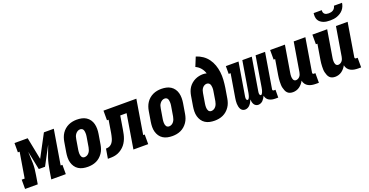

<svg xmlns="http://www.w3.org/2000/svg" viewBox="-68 -1433 4100 2135"><g transform="rotate(-20 1982.0 -366.0)"><path d="M-36 0V-110H-1L49 -410H28V-520H184L236 -257L376 -520H493L425 -110H446V0H274L291 -104Q297 -138 304.5 -172.5Q312 -207 323.5 -241Q335 -275 348.5 -308.5Q362 -342 374 -376L257 -156H183L138 -376Q138 -342 140.5 -308.5Q143 -275 143.5 -241Q144 -207 140.5 -172.5Q137 -138 131 -104L114 0Z M707 8Q677 8 648.5 2Q620 -4 596.5 -19Q573 -34 557.5 -57Q542 -80 534.5 -107.5Q527 -135 527.5 -165Q528 -195 533 -225L553 -345Q557 -369 565.5 -393.5Q574 -418 588.5 -440Q603 -462 623.5 -479.5Q644 -497 668 -508Q692 -519 717 -523.5Q742 -528 766 -528Q796 -528 824.5 -522Q853 -516 876.5 -501Q900 -486 916 -463Q932 -440 939 -412.5Q946 -385 946 -355Q946 -325 941 -295L921 -175Q917 -151 908.5 -126.5Q900 -102 885 -80Q870 -58 850 -40.5Q830 -23 806 -12Q782 -1 756.5 3.5Q731 8 707 8ZM708 -106Q724 -106 738.5 -114Q753 -122 763 -135.5Q773 -149 778 -164Q783 -179 786 -194L806 -314Q808 -325 808.5 -335.5Q809 -346 808.5 -356.5Q808 -367 806 -377.5Q804 -388 799 -396.5Q794 -405 784.5 -409.5Q775 -414 765 -414Q749 -414 735 -406Q721 -398 710.5 -384.5Q700 -371 695 -356Q690 -341 688 -326L668 -206Q666 -195 665.5 -184.5Q665 -174 665 -163.5Q665 -153 667.5 -142.5Q670 -132 675 -123.5Q680 -115 689 -110.5Q698 -106 708 -106Z M944 0 963 -114Q979 -114 995.5 -118.5Q1012 -123 1025.5 -135Q1039 -147 1047.5 -162.5Q1056 -178 1061 -194Q1066 -210 1069.5 -226.5Q1073 -243 1076 -259L1100 -406H1081V-520H1470L1403 -114H1421V0H1246L1313 -406H1238L1211 -243Q1207 -218 1201.5 -194Q1196 -170 1187 -146.5Q1178 -123 1164 -100.5Q1150 -78 1131 -60Q1112 -42 1089 -28.5Q1066 -15 1041.5 -8.5Q1017 -2 992.5 -1Q968 0 944 0Z M1707 8Q1677 8 1648.5 2Q1620 -4 1596.5 -19Q1573 -34 1557.5 -57Q1542 -80 1534.5 -107.5Q1527 -135 1527.5 -165Q1528 -195 1533 -225L1553 -345Q1557 -369 1565.5 -393.5Q1574 -418 1588.5 -440Q1603 -462 1623.5 -479.5Q1644 -497 1668 -508Q1692 -519 1717 -523.5Q1742 -528 1766 -528Q1796 -528 1824.5 -522Q1853 -516 1876.5 -501Q1900 -486 1916 -463Q1932 -440 1939 -412.5Q1946 -385 1946 -355Q1946 -325 1941 -295L1921 -175Q1917 -151 1908.5 -126.5Q1900 -102 1885 -80Q1870 -58 1850 -40.5Q1830 -23 1806 -12Q1782 -1 1756.5 3.5Q1731 8 1707 8ZM1708 -106Q1724 -106 1738.5 -114Q1753 -122 1763 -135.5Q1773 -149 1778 -164Q1783 -179 1786 -194L1806 -314Q1808 -325 1808.5 -335.5Q1809 -346 1808.5 -356.5Q1808 -367 1806 -377.5Q1804 -388 1799 -396.5Q1794 -405 1784.5 -409.5Q1775 -414 1765 -414Q1749 -414 1735 -406Q1721 -398 1710.5 -384.5Q1700 -371 1695 -356Q1690 -341 1688 -326L1668 -206Q1666 -195 1665.5 -184.5Q1665 -174 1665 -163.5Q1665 -153 1667.5 -142.5Q1670 -132 1675 -123.5Q1680 -115 1689 -110.5Q1698 -106 1708 -106Z M2207 8Q2177 8 2148.5 2Q2120 -4 2096.5 -19Q2073 -34 2057.5 -57Q2042 -80 2034.5 -107.5Q2027 -135 2027.5 -165Q2028 -195 2033 -225L2053 -345Q2057 -368 2065 -391.5Q2073 -415 2087 -436Q2101 -457 2121 -474Q2141 -491 2164 -502Q2187 -513 2211 -518Q2235 -523 2258 -523Q2269 -523 2280 -521.5Q2291 -520 2301 -517Q2290 -554 2265.5 -583Q2241 -612 2207 -627L2251 -735Q2293 -722 2328.5 -697.5Q2364 -673 2389 -638.5Q2414 -604 2428.5 -563Q2443 -522 2448.5 -477.5Q2454 -433 2451 -387Q2448 -341 2441 -295L2421 -175Q2417 -151 2408.5 -126.5Q2400 -102 2385 -80Q2370 -58 2350 -40.5Q2330 -23 2306 -12Q2282 -1 2256.5 3.5Q2231 8 2207 8ZM2208 -106Q2224 -106 2238.5 -114Q2253 -122 2263 -135.5Q2273 -149 2278 -164Q2283 -179 2286 -194L2304 -305Q2306 -316 2307 -327Q2308 -338 2307 -349Q2306 -360 2304 -370.5Q2302 -381 2296.5 -390Q2291 -399 2281.5 -404Q2272 -409 2260 -409Q2246 -409 2232.5 -401.5Q2219 -394 2209.5 -381.5Q2200 -369 2195 -354.5Q2190 -340 2188 -326L2168 -206Q2166 -195 2165.5 -184.5Q2165 -174 2165 -163.5Q2165 -153 2167.5 -142.5Q2170 -132 2175 -123.5Q2180 -115 2189 -110.5Q2198 -106 2208 -106Z M2566 8Q2549 8 2535.5 -0.5Q2522 -9 2515 -22.5Q2508 -36 2504.5 -52Q2501 -68 2500.5 -84.5Q2500 -101 2501.5 -118Q2503 -135 2506 -152L2552 -428H2529V-520H2679L2615 -134Q2614 -126 2613 -118.5Q2612 -111 2613 -104Q2614 -97 2617.5 -90.5Q2621 -84 2629 -84Q2637 -84 2642 -91.5Q2647 -99 2650.5 -107Q2654 -115 2656 -123Q2658 -131 2660 -139Q2662 -147 2663.5 -154.5Q2665 -162 2666 -170L2724 -520H2836L2772 -134Q2771 -126 2770 -118.5Q2769 -111 2770 -104Q2771 -97 2774.5 -90.5Q2778 -84 2786 -84Q2793 -84 2798 -91Q2803 -98 2806 -105Q2809 -112 2811.5 -119Q2814 -126 2816 -133.5Q2818 -141 2819 -148Q2820 -155 2822 -163L2881 -520H2993L2924 -104Q2923 -100 2923.5 -96Q2924 -92 2926.5 -89Q2929 -86 2933 -85Q2937 -84 2941 -84H2958L2957 8H2925Q2905 8 2886.5 4.5Q2868 1 2851.5 -8Q2835 -17 2824.5 -32.5Q2814 -48 2811 -67Q2804 -53 2796 -40Q2788 -27 2777.5 -16Q2767 -5 2752 1.5Q2737 8 2723 8Q2707 8 2694 0.5Q2681 -7 2673.5 -19.5Q2666 -32 2662.5 -47Q2659 -62 2658 -78Q2652 -62 2644 -47.5Q2636 -33 2624.5 -20Q2613 -7 2597.5 0.5Q2582 8 2566 8Z M3133 8Q3114 8 3097 2.5Q3080 -3 3068 -15.5Q3056 -28 3049.5 -44.5Q3043 -61 3038.5 -78Q3034 -95 3033.5 -113.5Q3033 -132 3033.5 -150.5Q3034 -169 3036 -187.5Q3038 -206 3041 -225L3071 -406H3053V-520H3228L3176 -206Q3174 -196 3173 -185.5Q3172 -175 3172 -164.5Q3172 -154 3173.5 -144.5Q3175 -135 3179 -126Q3183 -117 3191 -111.5Q3199 -106 3209 -106Q3222 -106 3234.5 -112.5Q3247 -119 3255.5 -129.5Q3264 -140 3268.5 -153Q3273 -166 3275 -178L3332 -520H3470L3405 -126Q3404 -122 3404.5 -118Q3405 -114 3407.5 -111Q3410 -108 3413.5 -107Q3417 -106 3421 -106H3438V8H3402Q3379 8 3356.5 4Q3334 0 3314.5 -10.5Q3295 -21 3282 -39Q3269 -57 3265 -80Q3255 -61 3241 -44.5Q3227 -28 3210 -16Q3193 -4 3173 2Q3153 8 3133 8Z M3633 8Q3614 8 3597 2.5Q3580 -3 3568 -15.5Q3556 -28 3549.5 -44.5Q3543 -61 3538.5 -78Q3534 -95 3533.5 -113.5Q3533 -132 3533.5 -150.5Q3534 -169 3536 -187.5Q3538 -206 3541 -225L3571 -406H3553V-520H3728L3676 -206Q3674 -196 3673 -185.5Q3672 -175 3672 -164.5Q3672 -154 3673.5 -144.5Q3675 -135 3679 -126Q3683 -117 3691 -111.5Q3699 -106 3709 -106Q3722 -106 3734.5 -112.5Q3747 -119 3755.5 -129.5Q3764 -140 3768.5 -153Q3773 -166 3775 -178L3832 -520H3970L3905 -126Q3904 -122 3904.5 -118Q3905 -114 3907.5 -111Q3910 -108 3913.5 -107Q3917 -106 3921 -106H3938V8H3902Q3879 8 3856.5 4Q3834 0 3814.5 -10.5Q3795 -21 3782 -39Q3769 -57 3765 -80Q3755 -61 3741 -44.5Q3727 -28 3710 -16Q3693 -4 3673 2Q3653 8 3633 8ZM3793 -600Q3772 -600 3752 -602.5Q3732 -605 3713.5 -612.5Q3695 -620 3680 -632Q3665 -644 3656.5 -661Q3648 -678 3646.5 -698.5Q3645 -719 3648 -740H3744Q3742 -727 3745.5 -714.5Q3749 -702 3758 -694Q3767 -686 3780 -683Q3793 -680 3806 -680Q3819 -680 3833 -683Q3847 -686 3859 -694Q3871 -702 3878.5 -714.5Q3886 -727 3888 -740H3984Q3981 -719 3972.5 -698.5Q3964 -678 3949.5 -661Q3935 -644 3916 -632Q3897 -620 3876.5 -612.5Q3856 -605 3835 -602.5Q3814 -600 3793 -600Z"/></g></svg>

Font: Iosevka Curly Slab Heavy
Style: Italic
Weight: 900
Italic angle: -9°
Monospace: yes
Designer: Belleve Invis
Foundry: Belleve Invis
Version: Version 22.1.2; ttfautohint (v1.8.4)